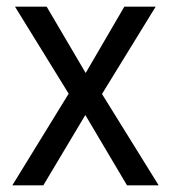

<svg xmlns="http://www.w3.org/2000/svg" viewBox="-20 -556 512 576"><path d="M186 -275 17 0H110L236 -211L361 0H456L286 -274L447 -536H353L237 -337L120 -536H25Z"/></svg>

Font: Noto Sans Thai Looped SemiCondensed
Style: Regular
Weight: 400
Width: 4
Designer: Sasikarn Vongin, Ben Mitchell
Foundry: The Fontpad Ltd
Version: Version 1.001